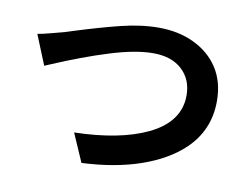

<svg xmlns="http://www.w3.org/2000/svg" viewBox="-75 -779 1149 889"><g transform="rotate(10 500.0 -334.5)"><path d="M116 -562 177 -578 218 -591Q332 -627 426.5 -650.5Q521 -674 604 -674Q696 -674 768 -640Q843 -605 885 -540.5Q927 -476 927 -385Q927 -248 829 -155Q755 -85 635 -43.5Q515 -2 359 5L301 -128Q513 -133 644 -195Q784 -262 784 -387Q784 -461 735 -507Q686 -553 599 -553Q515 -553 394 -515Q280 -480 132 -417L111 -408L54 -548Q75 -551 116 -562Z"/></g></svg>

Font: Merged Yaku Han JP
Style: Bold
Weight: 700
Designer: Ryoko NISHIZUKA 西塚涼子 (kana, bopomofo & ideographs); Paul D. Hunt (Latin, Greek & Cyrillic); Sandoll Communications 산돌커뮤니
Foundry: Adobe
Version: Version 2.004